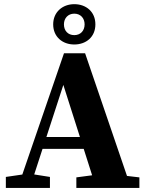

<svg xmlns="http://www.w3.org/2000/svg" viewBox="-20 -919 715 939"><path d="M8.6 0H224.2V-53.7L129.3 -68.7H111.5L8.6 -53.7V0ZM66.7 0H125.9L289.8 -503.7L450.2 0H621.1L396.2 -658.4H292.9L66.7 0ZM168.6 -190.9H477.8L455.3 -249.1H185.3L168.6 -190.9ZM353.4 0H661.7V-51.5L533.3 -66.5H466.4L353.4 -51.5V0ZM343.3 -701.4C400.6 -701.4 446.5 -737.8 446.5 -799.8C446.5 -862 400.6 -898.6 343.3 -898.6C285.9 -898.6 240.1 -860 240.1 -799.8C240.1 -738.7 285.9 -701.4 343.3 -701.4ZM343.3 -747.2C312.2 -747.2 292.7 -769 292.7 -799.8C292.7 -829.6 312.4 -852.2 343.3 -852.2C374.4 -852.2 393.8 -829.6 393.8 -799.8C393.8 -769 374.1 -747.2 343.3 -747.2Z"/></svg>

Font: Source Serif Variable
Style: Regular
Weight: 389
Designer: Frank Grießhammer
Foundry: Adobe Systems Incorporated
Version: Version 3.001;hotconv 1.0.111;makeotfexe 2.5.65597